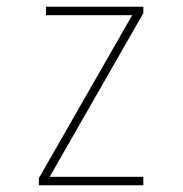

<svg xmlns="http://www.w3.org/2000/svg" viewBox="-20 -548 540 568"><path d="M404 0V-25H127L404 -509V-528H116V-503H371L95 -21V0Z"/></svg>

Font: Noto Sans Mono UI Condensed Thin
Style: Regular
Weight: 250
Width: 3
Designer: Monotype Design team
Foundry: Monotype Imaging Inc.
Version: 1.000